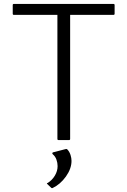

<svg xmlns="http://www.w3.org/2000/svg" viewBox="-20 -795 650 980"><path d="M51 -719Q45 -719 45 -725V-769Q45 -775 51 -775H559Q565 -775 565 -769V-725Q565 -719 559 -719H338V-86Q338 -80 332 -80H279Q273 -80 273 -86V-719ZM221 144Q217 140 223 139Q246 125 260 101.5Q274 78 274 53Q274 36 268 19.5Q262 3 250 -7Q247 -10 247 -12Q247 -17 253 -18L311 -33Q318 -35 320 -34.5Q322 -34 324 -32Q335 -20 340 -4Q345 12 345 26Q345 66 316.5 106Q288 146 248 165Q244 166 242 164Z"/></svg>

Font: Gowun Dodum
Style: Regular
Weight: 400
Designer: Yanghee Ryu
Foundry: Yanghee Ryu
Version: Version 2.000